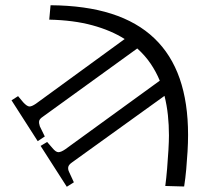

<svg xmlns="http://www.w3.org/2000/svg" viewBox="-20 -543 805 733"><path d="M235 170 135 14 160 -1 180 22Q193 38 203 38Q213 38 229 27L590 -235Q576 -269 555 -300Q534 -331 504 -358L143 -97Q131 -89 129.5 -81Q128 -73 132 -61L151 -22L124 -4L24 -160L49 -176L69 -152Q83 -137 92 -136.5Q101 -136 117 -147L456 -394Q404 -427 332.5 -446.5Q261 -466 168 -468L173 -523Q307 -522 405.5 -490.5Q504 -459 569 -397Q634 -335 666 -243Q698 -151 698 -28Q698 2 696 35.5Q694 69 691 103Q688 137 683 169L611 167Q615 137 618 100.5Q621 64 623 30Q625 -4 625 -26Q625 -66 621 -103.5Q617 -141 608 -177L255 77Q242 86 240.5 95Q239 104 244 114L262 153Z"/></svg>

Font: Literata 18pt Light
Style: Italic
Weight: 300
Italic angle: -2°
Designer: Latin by Veronika Burian and Jose Scaglione. Greek by Irene Vlachou. Cyrillic by Vera Evstafieva
Foundry: TypeTogether
Version: Version 3.103;gftools[0.9.29]